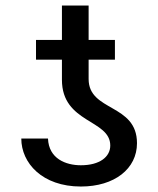

<svg xmlns="http://www.w3.org/2000/svg" viewBox="-20 -675 580 705"><path d="M384.9 -140.6C384.9 -99.4 346.6 -68.2 277 -68.2C221.6 -68.2 159.1 -92.3 156.2 -166.2H58.2C58.2 -76.7 134.9 9.9 277 9.9C400.6 9.9 483 -55.4 483 -149.1C483 -295.5 305.4 -264.2 305.4 -384.9V-456H402V-528.4H305.4V-654.8H207.4V-528.4H112.2V-456H207.4V-382.1C207.4 -221.6 384.9 -237.2 384.9 -140.6Z"/></svg>

Font: Margiela Sans
Style: Regular
Weight: 400
Designer: Stefan Endress, Andreas Faust
Version: Version 1.100;FEAKit 1.0